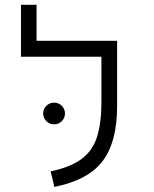

<svg xmlns="http://www.w3.org/2000/svg" viewBox="-20 -752 626 782"><path d="M393.1 -585.9H457V-318.4Q457 -173.8 397.9 -95.9Q338.9 -18.1 201.2 9.3L186.5 -54.2Q268.6 -71.3 313.5 -105.5Q358.4 -139.6 375.7 -196.3Q393.1 -252.9 393.1 -335.9V-521H65.4V-732.4H128.9V-585.9ZM200.2 -245.6Q182.1 -245.6 168.9 -258.5Q155.8 -271.5 155.8 -289.6Q155.8 -308.1 168.9 -321Q182.1 -334 200.2 -334Q218.8 -334 231.7 -321Q244.6 -308.1 244.6 -289.6Q244.6 -271.5 231.7 -258.5Q218.8 -245.6 200.2 -245.6Z"/></svg>

Font: Cascadia Mono PL Light
Style: Regular
Weight: 300
Monospace: yes
Designer: Aaron Bell
Foundry: Saja Typeworks
Version: Version 2404.023; ttfautohint (v1.8.4)